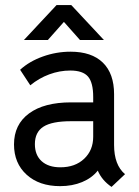

<svg xmlns="http://www.w3.org/2000/svg" viewBox="-20 -721 544 754"><path d="M364 -51Q341 -22 302.5 -6Q264 10 216 10Q134 10 84.5 -35Q35 -80 35 -154Q35 -232 94 -275.5Q153 -319 259 -319H346V-340Q346 -397 325.5 -420.5Q305 -444 256 -444Q214 -444 173.5 -429Q133 -414 99 -386L59 -447Q95 -480 148 -499Q201 -518 257 -518Q340 -518 384 -475Q428 -432 428 -351V-152Q428 -73 471 -37L418 13Q380 -13 364 -51ZM346 -184V-245H259Q184 -245 150.5 -223.5Q117 -202 117 -155Q117 -112 143.5 -88Q170 -64 217 -64Q275 -64 310.5 -97.5Q346 -131 346 -184ZM202 -701H260L388 -564H294L231 -635L168 -564H74Z"/></svg>

Font: Bellota Text
Style: Bold
Weight: 700
Designer: Kemie Guaida
Foundry: Kemie Guaida
Version: Version 4.001